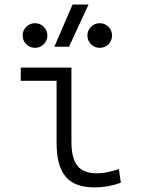

<svg xmlns="http://www.w3.org/2000/svg" viewBox="-20 -815 626 845"><path d="M396 9.8Q309.1 9.8 269 -37.4Q229 -84.5 229 -185.5V-459.5H71.3V-517.6H294.4V-190.4Q294.4 -119.1 320.3 -85.7Q346.2 -52.2 408.7 -52.2Q446.3 -52.2 503.4 -70.8L511.7 -10.7Q455.6 9.8 396 9.8ZM219.2 -609.4 299.3 -794.9H369.6L283.7 -609.4ZM134.3 -604.5Q111.8 -604.5 95.7 -620.4Q79.6 -636.2 79.6 -658.7Q79.6 -681.2 95.7 -697Q111.8 -712.9 134.3 -712.9Q156.7 -712.9 172.6 -697Q188.5 -681.2 188.5 -658.7Q188.5 -636.2 172.6 -620.4Q156.7 -604.5 134.3 -604.5ZM418.9 -604.5Q396.5 -604.5 380.6 -620.4Q364.7 -636.2 364.7 -658.7Q364.7 -681.2 380.6 -697Q396.5 -712.9 418.9 -712.9Q441.4 -712.9 457.3 -697Q473.1 -681.2 473.1 -658.7Q473.1 -636.2 457.3 -620.4Q441.4 -604.5 418.9 -604.5Z"/></svg>

Font: Cascadia Mono PL Light
Style: Regular
Weight: 300
Monospace: yes
Designer: Aaron Bell
Foundry: Saja Typeworks
Version: Version 2404.023; ttfautohint (v1.8.4)